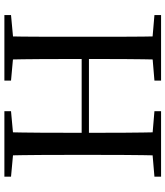

<svg xmlns="http://www.w3.org/2000/svg" viewBox="42 -814 772 897"><g transform="rotate(90 428.5 -366.0)"><path d="M51 0V-31L191 -44H214L357 -31V0ZM150 0Q152 -84 152 -169Q152 -254 152 -339V-392Q152 -478 152 -562.5Q152 -647 150 -732H259Q257 -648 256.5 -563Q256 -478 256 -392V-367Q256 -262 256.5 -173.5Q257 -85 259 0ZM204 -361V-395H653V-361ZM500 0V-31L642 -44H665L806 -31V0ZM598 0Q600 -84 600.5 -172.5Q601 -261 601 -367V-392Q601 -478 600.5 -562.5Q600 -647 598 -732H707Q705 -648 704.5 -563Q704 -478 704 -392V-339Q704 -254 704.5 -169.5Q705 -85 707 0ZM51 -701V-732H357V-701L214 -689H191ZM500 -701V-732H806V-701L665 -689H642Z"/></g></svg>

Font: Noto Serif JP ExtraLight Medium
Style: Regular
Weight: 500
Version: Version 2.003-H1;hotconv 1.1.1;makeotfexe 2.6.0